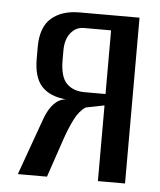

<svg xmlns="http://www.w3.org/2000/svg" viewBox="-42 -533 477 571"><g transform="rotate(5 196.0 -247.5)"><path d="M32 0 93 -170Q104 -200 119.5 -216Q135 -232 155 -234Q107 -238 82.5 -264.5Q58 -291 58 -347V-382Q58 -441 89 -468Q120 -495 173 -495H352V0H271V-226L216 -215Q197 -203 183.5 -176.5Q170 -150 158 -115L119 0ZM209 -260H271V-450H190Q166 -450 150.5 -430.5Q135 -411 135 -378V-350Q135 -300 154.5 -280Q174 -260 209 -260Z"/></g></svg>

Font: Alumni Sans Medium
Style: Regular
Weight: 500
Designer: Robert E. Leuschke
Foundry: Robert E. Leuschke
Version: Version 1.018